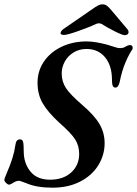

<svg xmlns="http://www.w3.org/2000/svg" viewBox="-36 -856 635 890"><path d="M88 -6Q57 -18 53 -18Q41 -18 29 -11Q26 -9 18 -4.5Q10 0 6 0Q0 0 -8 -8Q-16 -16 -16 -22Q-16 -25 -12 -35.5Q-8 -46 -5 -53Q28 -128 35 -182Q37 -197 42 -203.5Q47 -210 57 -210Q68 -210 71 -198.5Q74 -187 74 -155Q74 -99 105 -61Q136 -23 196 -23Q257 -23 294 -56.5Q331 -90 331 -143Q331 -180 312.5 -209.5Q294 -239 237 -289Q186 -336 162 -377Q138 -418 138 -473Q138 -527 167.5 -570.5Q197 -614 249 -639Q301 -664 366 -664Q405 -664 464 -648Q471 -646 476 -644Q481 -642 486 -641Q508 -633 520 -633Q534 -633 543 -638Q557 -647 567 -647Q573 -647 576 -643.5Q579 -640 579 -635Q579 -629 577 -626Q563 -607 546 -567.5Q529 -528 519 -477Q513 -450 499 -450Q490 -450 486.5 -458.5Q483 -467 483 -486Q483 -552 451 -590.5Q419 -629 365 -629Q331 -629 304.5 -612.5Q278 -596 264 -570Q250 -544 250 -516Q250 -478 269.5 -448Q289 -418 346 -369Q402 -321 425.5 -280.5Q449 -240 449 -192Q449 -138 420 -90.5Q391 -43 336 -14.5Q281 14 207 14Q135 14 88 -6ZM245 -705Q248 -714 256 -720L385 -809Q409 -826 419 -831Q429 -836 439 -836Q451 -836 459.5 -829.5Q468 -823 480 -809L555 -720Q560 -715 560 -705Q557 -693 542 -693Q531 -693 494.5 -711.5Q458 -730 435 -745Q429 -748 422 -748Q417 -748 409 -745Q383 -732 329.5 -713Q276 -694 261 -694Q243 -694 245 -705Z"/></svg>

Font: EB Garamond SemiBold
Style: Italic
Weight: 600
Italic angle: -17.2°
Designer: Georg Duffner and Octavio Pardo
Foundry: Georg Duffner
Version: Version 1.000